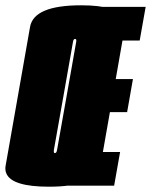

<svg xmlns="http://www.w3.org/2000/svg" viewBox="-54 -701 570 725"><path d="M131 4Q-9 4 -30 -46Q-36 -59.5 -32.5 -77Q-18.5 -158 13.5 -338Q45 -518 59.5 -599.5Q74 -681 252 -681Q391.5 -681 413 -631Q418.5 -617 415.5 -599.5Q401 -518 369.5 -338Q337.5 -158 323.2 -77Q309 4 131 4ZM153.5 -123Q159.5 -123 161.5 -135Q163.5 -147 197.5 -338Q232 -534 234 -544Q235 -551 232.5 -553Q231 -554 229.5 -554Q223.5 -554 221.8 -544Q220 -534 185.5 -338Q151.5 -147 149.5 -135Q148 -126 151 -123.5Q152 -123 153.5 -123ZM138 0 257 -675H496L473.5 -548H408.5L383 -402.5H448L426 -277.5H361L334.5 -127H399.5L377 0Z"/></svg>

Font: Anybody UltraCondensed Black
Style: Italic
Weight: 900
Width: 1
Italic angle: -10°
Designer: Tyler Finck
Foundry: Etcetera Type Company
Version: Version 1.010; ttfautohint (v1.8.3) -l 8 -r 50 -G 200 -x 14 